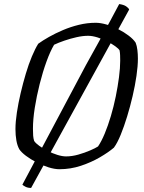

<svg xmlns="http://www.w3.org/2000/svg" viewBox="-20 -832 708 944"><path d="M133 92Q117 92 106 86.5Q95 81 90 76L403 -513Q433 -566 464 -623Q495 -680 522.5 -730.5Q550 -781 566 -812Q588 -809 600 -801Q612 -793 615 -785ZM272 0Q248 0 218 -9.5Q188 -19 159 -34Q130 -49 107.5 -66Q85 -83 75 -98Q65 -116 60.5 -141.5Q56 -167 56 -197Q56 -233 63 -279Q70 -325 81.5 -374Q93 -423 107 -470Q121 -517 137 -555Q153 -593 168 -617Q190 -633 221 -650.5Q252 -668 289.5 -684Q327 -700 368 -710Q409 -720 451 -720Q474 -720 503.5 -711.5Q533 -703 561.5 -688.5Q590 -674 613 -656.5Q636 -639 647 -622Q653 -607 655.5 -586Q658 -565 658 -544Q658 -507 651 -459Q644 -411 632 -359.5Q620 -308 605 -259Q590 -210 573.5 -169.5Q557 -129 540 -106Q513 -83 471 -58.5Q429 -34 378 -17Q327 0 272 0ZM305 -63Q334 -63 365.5 -72Q397 -81 423.5 -92.5Q450 -104 462 -112Q479 -137 495 -175.5Q511 -214 525 -261Q539 -308 549 -357Q559 -406 565 -452Q571 -498 571 -534Q571 -548 570.5 -560.5Q570 -573 568 -584Q564 -592 547.5 -604Q531 -616 508 -628Q485 -640 459.5 -648Q434 -656 413 -656Q387 -656 356 -649Q325 -642 296 -632Q267 -622 246 -612Q227 -580 208.5 -529Q190 -478 175 -418.5Q160 -359 151 -302Q142 -245 142 -199Q142 -180 143 -165.5Q144 -151 148 -139Q155 -128 173 -115Q191 -102 214.5 -90Q238 -78 262 -70.5Q286 -63 305 -63Z"/></svg>

Font: Texturina 12pt Light
Style: Italic
Weight: 300
Italic angle: -11°
Designer: Guillermo Torres Carreño
Foundry: Omnibus-Type
Version: Version 1.002